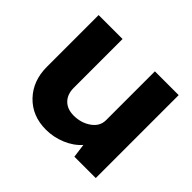

<svg xmlns="http://www.w3.org/2000/svg" viewBox="-131 -723 900 900"><g transform="rotate(45 319.0 -272.5)"><path d="M589.8 -549.8V0H448.2L439 -68.8Q408.7 -34.2 361.3 -14.6Q314 4.9 264.2 4.9Q173.3 4.9 116.2 -54.4Q59.1 -113.8 59.1 -207V-549.8H217.8V-226.1Q217.8 -183.6 242.2 -158.7Q266.6 -133.8 310.1 -133.8Q358.4 -133.8 395.3 -159.7Q432.1 -185.5 432.1 -226.1V-549.8Z"/></g></svg>

Font: Oakes Grotesk Bold
Style: Regular
Weight: 700
Designer: Samuel Oakes
Foundry: Samuel Oakes
Version: Version 1.000;PS 001.000;hotconv 1.0.88;makeotf.lib2.5.64775